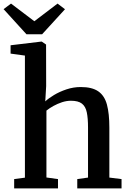

<svg xmlns="http://www.w3.org/2000/svg" viewBox="-39 -1051 718 1071"><path d="M100 -60V-741L20 -752V-798.5L191 -819H194L218 -802.5L218.5 -571L213.5 -485.5Q231 -502 262 -520.8Q293 -539.5 331.8 -552.5Q370.5 -565.5 411.5 -565.5Q474.5 -565.5 509.2 -541.5Q544 -517.5 557.5 -467.5Q571 -417.5 571 -339V-60.5L639 -52V0H392V-52L452 -60.5V-339.5Q452 -391 445.2 -424Q438.5 -457 418 -473Q397.5 -489 357 -489Q332 -489 307 -480.8Q282 -472.5 259.2 -460Q236.5 -447.5 220 -434V-61L284.5 -52V0H40V-52ZM108.5 -860 -19 -1000 22.5 -1031 152.5 -932.5 282 -1031 323.5 -999.5 196 -860Z"/></svg>

Font: Merriweather 24pt SemiBold
Style: Regular
Weight: 600
Designer: Eben Sorkin
Foundry: Eben Sorkin
Version: Version 2.100